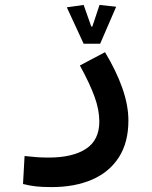

<svg xmlns="http://www.w3.org/2000/svg" viewBox="-20 -534 626 790"><path d="M192.4 235.8Q153.3 235.8 127.7 232.9Q102.1 230 74.7 223.1L81.1 107.9Q108.9 110.8 129.2 112.5Q149.4 114.3 180.7 114.3Q278.8 114.3 333.7 78.4Q388.7 42.5 388.7 -34.2Q388.7 -82 368.9 -136.5Q349.1 -190.9 308.6 -264.6L412.1 -319.3Q458.5 -242.2 483.4 -171.6Q508.3 -101.1 508.3 -38.1Q508.3 52.2 469 113.3Q429.7 174.3 358.6 205.1Q287.6 235.8 192.4 235.8ZM324.2 -354 254.9 -503.9 324.2 -513.7 355.5 -424.8H359.9L389.6 -513.7L458 -506.3L392.1 -354Z"/></svg>

Font: CaskaydiaCove NFP SemiBold
Style: Regular
Weight: 600
Designer: Aaron Bell
Foundry: Saja Typeworks
Version: Version 2111.001; VTT 6.35;Nerd Fonts 3.1.1